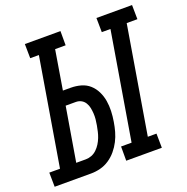

<svg xmlns="http://www.w3.org/2000/svg" viewBox="-171 -856 950 978"><g transform="rotate(-20 304.5 -367.5)"><path d="M542 0H349V-77H406L503 -658H456L455 -735H648L649 -658H591L494 -77H541ZM159 0H-39L-40 -77H18L115 -658H68L67 -735H260V-658H203L168 -446H210Q239 -446 265.5 -438.5Q292 -431 311.5 -413.5Q331 -396 343 -371.5Q355 -347 359.5 -320Q364 -293 363 -264.5Q362 -236 357 -207Q353 -182 346 -157Q339 -132 327 -108.5Q315 -85 297.5 -64Q280 -43 257.5 -28Q235 -13 209.5 -6.5Q184 0 159 0ZM106 -77H158Q174 -77 189.5 -83Q205 -89 217.5 -101Q230 -113 239 -127.5Q248 -142 254 -157.5Q260 -173 263.5 -188.5Q267 -204 270 -220Q273 -236 274.5 -252Q276 -268 275 -283.5Q274 -299 271 -314Q268 -329 260 -342Q252 -355 239 -362Q226 -369 210 -369H155Z"/></g></svg>

Font: Iosevka HT Medium Extended
Style: Italic
Weight: 500
Width: 7
Italic angle: -9°
Monospace: yes
Designer: Belleve Invis
Foundry: Belleve Invis
Version: Version 32.3.0; ttfautohint (v1.8.4)